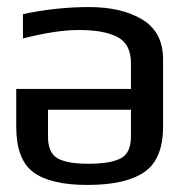

<svg xmlns="http://www.w3.org/2000/svg" viewBox="-20 -514 502 544"><path d="M228 10Q123 10 74.5 -26Q26 -62 26 -155V-262H351V-335Q351 -389 313 -409Q275 -429 204 -429Q138 -429 45 -405V-474Q140 -494 232 -494Q325 -494 383.5 -458.5Q442 -423 442 -346V-155Q442 -63 389 -26.5Q336 10 228 10ZM230 -50Q292 -50 321.5 -65Q351 -80 351 -127V-203H116V-127Q116 -81 143 -65.5Q170 -50 230 -50Z"/></svg>

Font: Gamestation Display
Style: Regular
Weight: 400
Designer: Jonas Hecksher
Foundry: Jonas Hecksher, Playtypeª, e-types AS
Version: Version 1.003